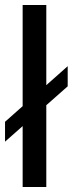

<svg xmlns="http://www.w3.org/2000/svg" viewBox="-39 -743 289 763"><path d="M-19 -180V-259L230 -480V-400ZM51 0V-723H145V0Z"/></svg>

Font: Archivo Narrow Medium
Style: Regular
Weight: 500
Designer: Hector Gatti
Foundry: Omnibus-Type
Version: Version 3.002